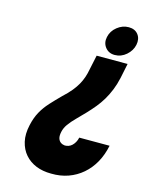

<svg xmlns="http://www.w3.org/2000/svg" viewBox="-111 -778 657 863"><g transform="rotate(15 217.5 -347.0)"><path d="M434 -173H293Q290 -160 284.5 -150.5Q279 -141 272 -134.5Q265 -128 256.5 -125Q248 -122 239 -122Q228 -123 219.5 -129Q211 -135 207.5 -146.5Q204 -158 208 -177Q212 -196 224.5 -213.5Q237 -231 256 -250Q275 -269 296 -291Q314 -310 330.5 -330Q347 -350 360.5 -372.5Q374 -395 385 -422Q396 -449 403 -481L417 -549H273L259 -483Q255 -461 249 -443.5Q243 -426 233.5 -409Q224 -392 209 -373.5Q194 -355 170 -333Q145 -308 123 -284Q101 -260 86 -233Q71 -206 63 -170Q53 -126 61 -91.5Q69 -57 90 -33Q111 -9 142 3.5Q173 16 212 16Q255 17 291.5 4Q328 -9 357 -34Q386 -59 405.5 -94Q425 -129 434 -173ZM380 -710Q351 -710 326.5 -690.5Q302 -671 296 -642Q290 -614 306 -593.5Q322 -573 350 -573Q380 -573 403.5 -593.5Q427 -614 433 -642Q439 -671 424 -690.5Q409 -710 380 -710Z"/></g></svg>

Font: Advent Pro ExtraBold
Style: Italic
Weight: 800
Italic angle: -12°
Version: Version 3.000